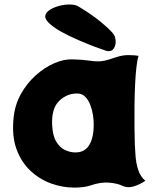

<svg xmlns="http://www.w3.org/2000/svg" viewBox="-20 -838 721 873"><path d="M336 -809Q360 -795 388 -776Q416 -757 440.5 -736.5Q465 -716 482.5 -698.5Q500 -681 503 -669Q511 -640 498.5 -619.5Q486 -599 460 -608Q447 -612 413.5 -624.5Q380 -637 338 -655Q296 -673 258 -694Q220 -715 199 -737Q182 -755 186.5 -769.5Q191 -784 209.5 -795Q228 -806 252 -812Q276 -818 299.5 -817.5Q323 -817 336 -809ZM593 -180Q594 -158 596.5 -126Q599 -94 609 -64Q619 -34 641 -16Q616 1 588 9.5Q560 18 537 7Q515 -4 477 -7.5Q439 -11 392 5Q374 11 355 13Q336 15 317 15Q265 15 213 -3.5Q161 -22 119 -61Q77 -100 55 -160Q33 -220 42 -304Q48 -362 75 -410.5Q102 -459 142 -495Q182 -531 226.5 -550.5Q271 -570 313 -568Q355 -567 383.5 -562.5Q412 -558 434 -559Q456 -561 474 -567Q492 -573 508 -578Q538 -588 567 -587.5Q596 -587 610 -584Q604 -566 600 -530Q596 -494 594 -448.5Q592 -403 591.5 -354Q591 -305 591.5 -260Q592 -215 593 -180ZM321 -145Q365 -144 386 -179Q407 -214 406 -276Q406 -293 402.5 -316Q399 -339 390.5 -361Q382 -383 367.5 -398Q353 -413 330 -413Q284 -413 249 -379Q214 -345 217 -272Q219 -222 235.5 -194.5Q252 -167 275.5 -156Q299 -145 321 -145Z"/></svg>

Font: Potta One
Style: Regular
Weight: 400
Designer: 108,108go
Foundry: Font Zone 108
Version: Version 1.000